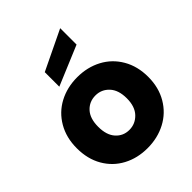

<svg xmlns="http://www.w3.org/2000/svg" viewBox="-233 -964 1102 1102"><g transform="rotate(-45 318.5 -413.0)"><path d="M28 -279Q28 -365 66 -430.5Q104 -496 170 -531Q236 -566 318 -566Q400 -566 466 -531Q532 -496 570 -430.5Q608 -365 608 -279Q608 -193 569.5 -127.5Q531 -62 464.5 -27Q398 8 316 8Q234 8 168.5 -27Q103 -62 65.5 -127Q28 -192 28 -279ZM434 -279Q434 -346 400.5 -382Q367 -418 318 -418Q268 -418 235 -382.5Q202 -347 202 -279Q202 -212 234.5 -176Q267 -140 316 -140Q365 -140 399.5 -176Q434 -212 434 -279ZM448 -701 207 -600V-718L448 -834Z"/></g></svg>

Font: IBM-Poppins
Style: Poppins-Bold
Weight: 700
Designer: Mike Abbink, Paul van der Laan, Pieter van Rosmalen, Ben Mitchell, Mark Frömberg
Foundry: Bold Monday
Version: Version 1.1